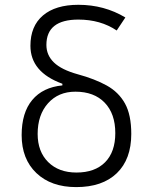

<svg xmlns="http://www.w3.org/2000/svg" viewBox="-20 -762 626 792"><path d="M294.4 9.8Q190.9 9.8 130.1 -48.1Q69.3 -106 69.3 -204.6Q69.3 -297.4 113 -349.6Q156.7 -401.9 237.3 -409.7V-416.5Q105.5 -464.4 105.5 -573.2Q105.5 -654.3 157.2 -698.2Q209 -742.2 303.2 -742.2Q410.2 -742.2 497.1 -689.9L461.4 -636.2Q394.5 -681.2 303.2 -681.2Q171.4 -681.2 171.4 -576.7Q171.4 -534.2 202.6 -504.2Q233.9 -474.1 300.8 -455.6Q371.1 -436.5 420.4 -409.2Q469.7 -381.8 495.6 -335Q521.5 -288.1 521.5 -209.5Q521.5 -105 461.9 -47.6Q402.3 9.8 294.4 9.8ZM295.4 -50.3Q371.6 -50.3 413.6 -92.8Q455.6 -135.3 455.6 -212.9Q455.6 -293 411.9 -338.4Q368.2 -383.8 291 -383.8Q220.7 -383.8 178 -335.9Q135.3 -288.1 135.3 -209.5Q135.3 -136.7 178.7 -93.5Q222.2 -50.3 295.4 -50.3Z"/></svg>

Font: CaskaydiaCove NFP Light
Style: Regular
Weight: 300
Designer: Aaron Bell
Foundry: Saja Typeworks
Version: Version 2111.001; VTT 6.35;Nerd Fonts 3.1.1